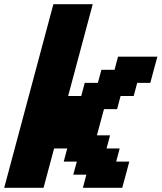

<svg xmlns="http://www.w3.org/2000/svg" viewBox="-20 -895 770 915"><path d="M375 0H562.5Q568.4 -21 579.6 -62.5Q590.8 -104 596.2 -125H533.7L550.3 -187.5H487.8L504.4 -250H441.9Q447.3 -270.5 458.5 -312.3Q469.7 -354 475.6 -375H538.1L554.7 -437.5H617.2L633.8 -500H696.3Q701.7 -520.5 712.9 -562.3Q724.1 -604 730 -625H542.5L525.9 -562.5H463.4L446.3 -500H383.8L367.2 -437.5H304.7L421.9 -875H234.4Q195.3 -729 117.2 -437.5Q39.1 -146 0 0H187.5L237.8 -187.5H300.3L283.7 -125H346.2L329.1 -62.5H391.6Z"/></svg>

Font: Faithful 32x
Style: SemiboldOblique
Weight: 400
Foundry: Faithful Resource Pack
Version: Version 1.0; January 27, 2023